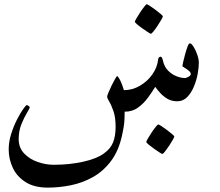

<svg xmlns="http://www.w3.org/2000/svg" viewBox="-20 -521 1011 883"><path d="M894.5 -232.4Q894.5 -211.4 889.2 -181.6Q883.8 -151.9 871.8 -123Q859.9 -94.2 841.1 -74.7Q822.3 -55.2 794.9 -55.2Q769 -55.2 749.5 -66.9Q730 -78.6 716.3 -94Q702.6 -109.4 693.8 -121.6Q679.7 -98.1 660.4 -71.8Q641.1 -45.4 615 -26.4Q588.9 -7.3 553.2 -7.3Q553.2 18.6 552 35.2Q550.8 51.8 548.3 66.2Q545.9 80.6 541.5 100.6Q525.9 172.9 490.2 220Q454.6 267.1 406.7 293.7Q358.9 320.3 305.4 331.1Q252 341.8 199.7 341.8Q138.2 341.8 98.4 316.9Q58.6 292 39.3 251.7Q20 211.4 20 166Q20 130.4 31.5 94.5Q43 58.6 58.3 28.6Q73.7 -1.5 86.7 -19.5Q99.6 -37.6 102.5 -37.6Q106.4 -37.6 111.6 -33.9Q116.7 -30.3 116.7 -27.8Q116.7 -22.5 104 -2Q91.3 18.6 78.6 49.8Q65.9 81.1 65.9 118.2Q65.9 158.2 90.6 184.3Q115.2 210.4 152.3 223.6Q189.5 236.8 227.5 236.8Q299.3 236.8 362.1 222.9Q424.8 209 458 184.6Q488.8 162.6 500.2 133.3Q511.7 104 511.7 62.5Q511.7 19 502 -9.3Q492.2 -37.6 482.4 -53.7Q472.7 -69.8 472.7 -76.7Q472.7 -80.6 478.8 -95.5Q484.9 -110.4 493.4 -127.9Q502 -145.5 509.5 -158.4Q517.1 -171.4 519.5 -171.4Q529.8 -160.2 537.6 -140.9Q545.4 -121.6 549.8 -106.4Q588.9 -106.4 623.3 -126.5Q657.7 -146.5 680.4 -178.5Q703.1 -210.4 707 -246.1Q709 -260.3 718.8 -260.3Q725.1 -260.3 729 -243.2Q735.4 -213.9 753.2 -196Q771 -178.2 792.2 -170.2Q813.5 -162.1 829.6 -162.1Q837.4 -162.1 847.4 -168.2Q857.4 -174.3 857.4 -180.2Q857.4 -188.5 847.7 -196.3Q837.9 -204.1 828.4 -209.7Q818.8 -215.3 818.8 -217.3Q818.8 -219.7 822.3 -235.6Q825.7 -251.5 831.3 -271.5Q836.9 -291.5 842.5 -306.6Q848.1 -321.8 853 -321.8Q860.4 -321.8 870.1 -306.2Q879.9 -290.5 887.2 -269.5Q894.5 -248.5 894.5 -232.4ZM729 -445.8Q729 -442.9 721.9 -430.4Q714.8 -418 704.8 -402.8Q694.8 -387.7 686 -376.7Q677.2 -365.7 673.3 -365.7Q671.9 -365.7 660.4 -373Q648.9 -380.4 634.8 -390.4Q620.6 -400.4 610.4 -409.2Q600.1 -418 600.1 -420.9Q600.1 -423.8 607.4 -436.5Q614.7 -449.2 624.8 -464.4Q634.8 -479.5 643.6 -490.5Q652.3 -501.5 654.8 -501.5Q657.7 -501.5 669.4 -493.9Q681.2 -486.3 694.8 -476.1Q708.5 -465.8 718.8 -457Q729 -448.2 729 -445.8ZM781.7 106.4Q781.7 109.4 774.7 122.1Q767.6 134.8 757.6 149.7Q747.6 164.6 738.8 175.8Q730 187 726.1 187Q724.6 187 713.1 179.7Q701.7 172.4 687.5 162.4Q673.3 152.3 663.1 143.6Q652.8 134.8 652.8 131.8Q652.8 128.4 660.2 115.7Q667.5 103 677.5 88.1Q687.5 73.2 696.3 62.3Q705.1 51.3 707.5 51.3Q710.4 51.3 722.2 58.8Q733.9 66.4 747.6 76.7Q761.2 86.9 771.5 95.7Q781.7 104.5 781.7 106.4Z"/></svg>

Font: Scheherazade New Medium
Style: Regular
Weight: 500
Designer: SIL International
Foundry: SIL International
Version: Version 4.000